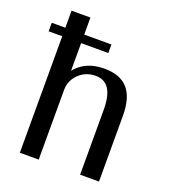

<svg xmlns="http://www.w3.org/2000/svg" viewBox="-129 -794 785 889"><g transform="rotate(20 263.0 -350.0)"><path d="M4 -574V-616H298V-574ZM71 0V-700H164V-365L125 -364Q148 -432 193 -466Q238 -500 307 -500Q385 -500 423 -456.5Q461 -413 461 -324V0H368V-318Q368 -388 346 -421.5Q324 -455 279 -455Q247 -455 221 -440Q195 -425 179.5 -400Q164 -375 164 -344V0Z"/></g></svg>

Font: Sutasoma
Style: Regular
Weight: 400
Designer: Izhar Fathurrohim, Akbar Rohmanto, Arusyal Khofiqoini
Foundry: Kiwari Kolektiv
Version: Version 1.102